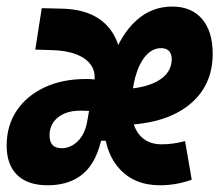

<svg xmlns="http://www.w3.org/2000/svg" viewBox="-42 -547 659 577"><path d="M443.4 -113.3Q479 -113.3 514.2 -123L534.2 -6.8Q486.8 9.8 439 9.8Q359.4 9.8 314.2 -43Q269 -95.7 269 -189.9Q269 -291.5 294.9 -367.2Q320.8 -442.9 367.2 -485.1Q413.6 -527.3 475.6 -527.3Q533.2 -527.3 565.2 -490Q597.2 -452.6 597.2 -385.7Q597.2 -288.6 526.1 -231.7Q455.1 -174.8 328.6 -171.4L318.4 -278.8Q392.1 -280.3 433.1 -304.2Q474.1 -328.1 474.1 -369.6Q474.1 -384.8 466.1 -393.6Q458 -402.3 442.4 -402.3Q416 -402.3 396 -379.4Q376 -356.4 364.7 -315.7Q353.5 -274.9 353 -220.2Q353.5 -169.9 377.2 -141.6Q400.9 -113.3 443.4 -113.3ZM101.1 9.8Q41.5 9.8 9.8 -21Q-22 -51.8 -22 -109.4Q-22 -169.4 8.1 -214.4Q38.1 -259.3 91.8 -284.4Q145.5 -309.6 216.8 -309.6Q239.7 -309.6 262.2 -304.9Q284.7 -300.3 297.9 -292L261.2 -199.7Q252.9 -210.9 236.6 -212.6Q220.2 -214.4 199.2 -214.4Q157.2 -214.4 132.1 -194.1Q106.9 -173.8 106.9 -140.1Q106.9 -101.6 143.1 -101.6Q170.9 -101.6 192.6 -123.5Q214.4 -145.5 220.7 -185.5L235.8 -271.5L309.6 -124H227.1L265.1 -139.6Q250 -61.5 209 -25.9Q168 9.8 101.1 9.8ZM218.3 -151.4 222.2 -191.4 241.2 -300.8Q246.1 -329.1 232.4 -350.1Q218.8 -371.1 188.2 -383.3Q157.7 -395.5 112.3 -396.5L64 -397.9L83.5 -522.5L143.1 -521Q242.7 -519 288.6 -459.5Q334.5 -399.9 318.8 -294.9L297.4 -151.4Z"/></svg>

Font: Cascadia Mono NF
Style: Italic
Weight: 400
Italic angle: -10°
Monospace: yes
Designer: Aaron Bell
Foundry: Saja Typeworks
Version: Version 2404.023